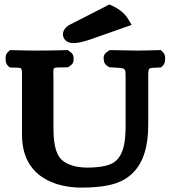

<svg xmlns="http://www.w3.org/2000/svg" viewBox="-20 -843 780 873"><path d="M279.1 -536.8 289.1 -537.1 298.5 -543.4C315.8 -555.1 314.7 -567.6 314.6 -576.3C314.4 -584.6 315.2 -596.5 298.5 -607.7L288.2 -615.3L277.5 -615C237.5 -614 194.3 -613 149.1 -613C110.1 -613 72.3 -614 35.8 -615L25.1 -615.3L17.5 -607.7C4.2 -595.4 5.4 -582.1 5.7 -572.8C5.9 -564.8 5.7 -553.5 17.5 -542.6L24.2 -536.3L33.8 -535.8C84 -533.4 80.1 -545.3 80.1 -478.5V-229.6C80.1 -33.5 240.7 10 349.2 10C439.8 10 503.1 -2.2 544.2 -26.2C631.8 -77.3 654.1 -173.9 654.1 -281.4V-478.5C654.1 -544.1 651.1 -531.7 703.3 -535.9L712.4 -536.6L718.8 -542.6C729.5 -552.5 729.8 -562.5 730.4 -569.8C731.2 -579.8 733 -594.6 718.8 -607.7L711.2 -615.3L700.4 -615C664.5 -614 626 -613 603.1 -613C583.2 -613 532.6 -614 488.7 -615L478 -615.2L467.7 -607.7C447.9 -594.3 450.7 -579 452.2 -568.8C453.2 -561.9 454 -552.7 467.7 -543.4L476.5 -537.5L486.1 -536.8C554.7 -531.6 551.1 -540.6 551.1 -480.1V-270.1C551.1 -202.9 543.7 -137.9 499.7 -105.8C479.6 -91.2 439.9 -81 376.3 -81C323.5 -81 281.9 -95.5 259.4 -117.6C228.3 -148.1 223.1 -206.6 223.1 -263.7V-480.1C223.1 -546.5 212 -534.3 279.1 -536.8ZM477.5 -822.7 293.2 -728.5C276.6 -718 266.1 -702.8 266.1 -687C266.1 -666.4 282.7 -647 312.5 -647C332.4 -647 353.3 -651.7 382.6 -660.9L578.6 -729.7L563.6 -754.8C547.8 -781.4 522.6 -801.8 490.7 -816.7Z"/></svg>

Font: Linux Libertine Mono O 
Style: Mono Bold
Weight: 400
Designer: Philipp H. Poll
Foundry: Philipp H. Poll
Version: Version 5.1.7